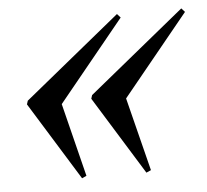

<svg xmlns="http://www.w3.org/2000/svg" viewBox="-39 -504 547 507"><g transform="rotate(-5 234.0 -251.0)"><path d="M111.5 -283 171 -44.5 159 -39 31 -246 34 -255.5 288.5 -463 297.5 -453 95 -205ZM282 -283 342 -44.5 329.5 -39 201.5 -246 204.5 -255.5 459 -463 468 -453 265.5 -205Z"/></g></svg>

Font: Newsreader 60pt
Style: Italic
Weight: 400
Italic angle: -17°
Designer: Hugues Gentile
Foundry: Production Type
Version: Version 1.003